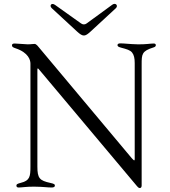

<svg xmlns="http://www.w3.org/2000/svg" viewBox="-20 -954 872 982"><path d="M695.3 7.8C700.3 7.8 704.5 3.6 704.5 -5V-624.3C704.5 -677.6 705.3 -692.8 765.6 -711.6C772.4 -713.8 777 -717 777 -723C777 -728.7 772.7 -731.5 766.3 -731.5C748.6 -731.5 722.7 -726.2 683.9 -727.3C640.6 -728.3 616.1 -732.2 595.2 -732.2C585.2 -732.2 581 -728.3 581 -723.7C581 -718 583.1 -714.5 599.4 -710.2C628.9 -702.4 645.2 -697.8 655.5 -685.4C665.5 -672.9 669 -655.5 669 -631.4V-140.6C668.7 -132.5 666.9 -131.7 661.2 -137.4L653.8 -144.9L183.2 -706.7C177.2 -714.1 166.2 -729.4 157 -729.4C143.8 -729.4 141 -727.3 121.4 -727.3C106.2 -727.3 70.7 -731.5 54.7 -731.5C46.2 -731.5 41.2 -728.7 41.2 -722.3C41.2 -714.1 46.9 -711.3 60.4 -706.7C126.1 -684.7 135.7 -646.3 135.7 -628.6V-101.6C135.7 -51.8 132.5 -30.2 87.4 -19.2C66.4 -13.8 63.9 -11 63.9 -4.3C63.9 1.4 68.2 5 74.6 5C92.3 5 117.5 0 156.2 0.7C202.8 1.1 220.5 5 245 5C255 5 260.7 1.1 260.7 -4.3C260.7 -11.4 258.2 -13.8 237.2 -18.5C182.5 -30.5 171.2 -41.9 171.2 -102.3V-597.3C171.5 -604.8 172.6 -605.8 177.2 -601.6L681.1 -1.4C684.7 2.8 689.3 7.8 695.3 7.8ZM245 -911.9 374.3 -792.6C405.2 -764.2 415.1 -767 443.2 -792.6L572.4 -911.9C586.3 -924.7 571.7 -942.8 554 -929.7L423.3 -834.2C414.1 -827.4 404.1 -827.4 394.5 -834.2L261.4 -929C242.9 -942.1 230.8 -925.1 245 -911.9Z"/></svg>

Font: Margiela Serif Light
Style: Regular
Weight: 300
Designer: Andreas Faust, Stefan Endress
Version: Version 1.002;FEAKit 1.0